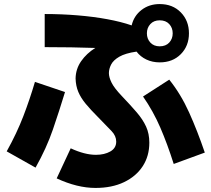

<svg xmlns="http://www.w3.org/2000/svg" viewBox="-20 -849 1040 945"><path d="M259 29 328 -119Q397 -87 452 -87Q494 -87 523 -103.5Q552 -120 552 -152Q552 -180 529 -204Q506 -228 462 -273Q426 -309 402 -338Q378 -367 365.5 -396.5Q353 -426 352 -463Q353 -510 379.5 -548Q406 -586 449 -613Q394 -615 330 -616Q266 -617 200 -617V-780Q283 -780 361.5 -773.5Q440 -767 508 -754.5Q576 -742 628 -724Q639 -771 676.5 -800Q714 -829 766 -829Q830 -829 870 -788Q910 -747 910 -685Q910 -623 870 -582.5Q830 -542 766 -542Q730 -542 700.5 -556Q671 -570 652 -595Q597 -587 567.5 -570Q538 -553 527 -531.5Q516 -510 516 -489Q516 -469 529 -442.5Q542 -416 579 -377Q622 -332 652.5 -296.5Q683 -261 699 -226Q715 -191 715 -147Q715 -81 682.5 -31Q650 19 590.5 47.5Q531 76 450 76Q360 76 259 29ZM766 -621Q796 -621 813 -639.5Q830 -658 830 -685Q830 -712 813 -730.5Q796 -749 766 -749Q737 -749 720 -730.5Q703 -712 703 -685Q703 -658 720 -639.5Q737 -621 766 -621ZM988 -98 835 -42Q804 -140 769 -221Q734 -302 684 -374L813 -457Q870 -386 911 -295Q952 -204 988 -98ZM155 -24 13 -104Q63 -194 95 -277.5Q127 -361 152 -446L300 -396Q272 -304 240.5 -212Q209 -120 155 -24Z"/></svg>

Font: Murecho ExtraBold
Style: Regular
Weight: 800
Designer: Neil Summerour
Foundry: Positype
Version: Version 1.010; ttfautohint (v1.8.3)